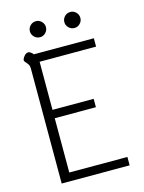

<svg xmlns="http://www.w3.org/2000/svg" viewBox="-128 -943 765 1018"><g transform="rotate(-15 254.5 -433.5)"><path d="M81 -631Q81 -644 77 -651.5Q73 -659 65 -668Q59 -674 57 -678Q55 -682 56 -687Q59 -697 68.5 -707.5Q78 -718 91 -718Q95 -718 103 -712.5Q111 -707 116 -700H445V-654H135V-390H361V-344H135V-46H454V0H81ZM127 -823Q127 -841 140 -854Q153 -867 172 -867Q189 -867 202 -854Q215 -841 215 -823Q215 -805 202 -792Q189 -779 172 -779Q153 -779 140 -792Q127 -805 127 -823ZM316 -823Q316 -841 329 -854Q342 -867 361 -867Q378 -867 391 -854Q404 -841 404 -823Q404 -805 391 -792Q378 -779 361 -779Q342 -779 329 -792Q316 -805 316 -823Z"/></g></svg>

Font: Niramit ExtraLight
Style: Regular
Weight: 200
Designer: Katatrad Aksorn Co.,Ltd.
Foundry: Cadson Demak Co.,Ltd.
Version: Version 1.000; ttfautohint (v1.6)